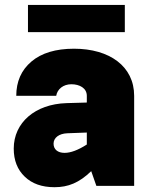

<svg xmlns="http://www.w3.org/2000/svg" viewBox="-20 -759 626 784"><path d="M527.8 -367.7C527.8 -488.3 427.2 -560.1 282.2 -560.1C207.5 -560.1 149.4 -542.5 108.4 -507.8C66.9 -472.7 46.4 -425.8 46.4 -367.7H209.5C213.9 -395 238.3 -415 271.5 -415C304.7 -415 334.5 -399.4 334.5 -367.7V-340.3L251.5 -337.9C123.5 -334 36.1 -258.3 36.1 -152.3C36.1 -104 51.3 -65.9 81.1 -37.6C110.8 -8.8 151.4 5.4 202.6 5.4C258.8 5.4 303.2 -12.7 352.5 -60.1L373.5 0H527.8ZM198.7 -172.4C198.7 -196.3 220.7 -213.4 254.4 -214.8L334.5 -217.8V-168.9C298.8 -146 268.6 -134.8 243.7 -134.8C215.8 -134.8 198.7 -148.9 198.7 -172.4ZM94.2 -738.8V-627.9H489.7V-738.8Z"/></svg>

Font: Estedad Black
Style: Regular
Weight: 900
Designer: Amin Abedi
Version: Version 7.3